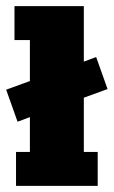

<svg xmlns="http://www.w3.org/2000/svg" viewBox="-40 -603 369 623"><path d="M17 -208 -20 -312 57 -340V-473H7V-583H232V-403L272 -418L309 -314L232 -286V-110H277V0H12V-110H57V-223Z"/></svg>

Font: Rokkitt SemiBold Black
Style: Regular
Weight: 900
Version: Version 3.103